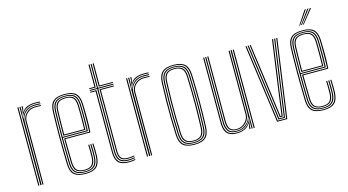

<svg xmlns="http://www.w3.org/2000/svg" viewBox="-84 -1093 2578 1422"><g transform="rotate(-15 1205.0 -382.0)"><path d="M78 0V-600H86V-571.5L82.5 -510.2H86Q94.5 -546 123 -566.8Q151.5 -587.5 194.2 -587.5Q205.5 -587.5 215.6 -587.2Q225.8 -587 234 -586.5V-579.5Q223.8 -580 213 -580.2Q202.2 -580.5 190.8 -580.5Q157.8 -580.5 134.8 -566.5Q111.8 -552.5 99.6 -530.5Q87.5 -508.5 87.5 -484.5V0ZM62 0V-600H70V0ZM94 0V-484.5Q94 -518.5 120.4 -546.1Q146.8 -573.8 190.5 -573.8Q200.8 -573.8 212 -573.5Q223.2 -573.2 234 -572.8V-566Q222 -566.5 211.2 -566.8Q200.5 -567 190.2 -567Q153.2 -567 127.6 -542.9Q102 -518.8 102 -484.5V0ZM88 -533.8 94 -580.5V-600H102V-587.2L96.2 -556.5H98Q114.2 -582.8 140.2 -591.9Q166.2 -601 197.2 -601Q206 -601 215 -600.8Q224 -600.5 234 -600V-593.2Q223 -593.8 213.6 -594Q204.2 -594.2 195.2 -594.2Q156.8 -594.2 129.5 -578.5Q102.2 -562.8 89.8 -533.8Z M425.2 6Q364.2 6 337 -18.1Q309.8 -42.2 308.2 -98Q306.5 -161.2 305.9 -215.1Q305.2 -269 305.2 -317Q305.2 -365 306.1 -410.1Q307 -455.2 308.2 -501Q309.8 -556.2 336.4 -581.1Q363 -606 425.2 -606Q483.5 -606 509.6 -581.9Q535.8 -557.8 538.2 -502Q538.5 -493.5 539.2 -469Q540 -444.5 540.2 -411.5Q540.5 -378.5 539.9 -344.2Q539.2 -310 536.8 -282H345.2Q345.5 -251.8 345.9 -222.4Q346.2 -193 346.9 -162.6Q347.5 -132.2 348.2 -99Q349.5 -60.2 367 -43.1Q384.5 -26 425.2 -26Q463 -26 479.6 -43.5Q496.2 -61 498.2 -100Q499.2 -119 498.9 -148.6Q498.5 -178.2 497.2 -197H505.2Q506.8 -173.2 506.9 -144Q507 -114.8 506.2 -99.5Q504 -56.8 485.1 -38.1Q466.2 -19.5 425.2 -19.5Q380.8 -19.5 361.1 -38Q341.5 -56.5 340.2 -98.8Q339.2 -137 338.6 -168.9Q338 -200.8 337.8 -230Q337.5 -259.2 337.2 -289H529.2Q530.5 -314.5 531 -347.6Q531.5 -380.8 531.4 -413Q531.2 -445.2 531 -469.5Q530.8 -493.8 530.2 -501.8Q528 -554.8 503.2 -577.1Q478.5 -599.5 425.2 -599.5Q366.5 -599.5 342.1 -575.9Q317.8 -552.2 316.2 -500.8Q315 -455 314.1 -409.8Q313.2 -364.5 313.2 -316.6Q313.2 -268.8 313.9 -215Q314.5 -161.2 316.2 -98.2Q317.5 -46 342.9 -23.2Q368.2 -0.5 425.2 -0.5Q478.8 -0.5 503.1 -23.2Q527.5 -46 530.2 -98.5Q530.8 -107.2 530.9 -124.9Q531 -142.5 530.6 -162.2Q530.2 -182 529.2 -197H537.2Q538.8 -174.8 538.9 -144.2Q539 -113.8 538.2 -98Q535.2 -42.2 509 -18.1Q482.8 6 425.2 6ZM425.2 -6.8Q372.5 -6.8 349 -28.1Q325.5 -49.5 324.2 -98.5Q322.5 -162 321.9 -215.9Q321.2 -269.8 321.2 -317.4Q321.2 -365 322.1 -409.9Q323 -454.8 324.2 -500.5Q325.5 -549.5 348.6 -571.4Q371.8 -593.2 425.2 -593.2Q475.2 -593.2 497.8 -571.9Q520.2 -550.5 522.2 -501.2Q522.8 -490.8 523.2 -455.5Q523.8 -420.2 523.5 -376.5Q523.2 -332.8 521.5 -296H329.2Q329.2 -253.2 330 -203.2Q330.8 -153.2 332.2 -98.8Q333.5 -53 355.1 -33.1Q376.8 -13.2 425.2 -13.2Q470.5 -13.2 491.1 -33.2Q511.8 -53.2 514.2 -99.2Q515 -112.8 514.9 -143.2Q514.8 -173.8 513.2 -197H521.2Q522.8 -174.5 522.9 -143.6Q523 -112.8 522.2 -98.8Q519.8 -49.5 497.1 -28.1Q474.5 -6.8 425.2 -6.8ZM329.2 -303H513.8Q515.2 -342.8 515.4 -384.4Q515.5 -426 515.1 -458.1Q514.8 -490.2 514.2 -501Q512.2 -546.5 492 -566.6Q471.8 -586.8 425.2 -586.8Q374.5 -586.8 354 -565.8Q333.5 -544.8 332.2 -500.2Q330.8 -449.8 330 -400.8Q329.2 -351.8 329.2 -303ZM337.2 -310Q337.2 -342.5 337.6 -372.5Q338 -402.5 338.6 -433.6Q339.2 -464.8 340.2 -500.2Q341.5 -543.2 361.2 -561.9Q381 -580.5 425.2 -580.5Q468.5 -580.5 486.5 -561.1Q504.5 -541.8 506.2 -500.8Q506.8 -488.5 507.1 -457.2Q507.5 -426 507.4 -386.6Q507.2 -347.2 506 -310ZM345.2 -317H498.2Q499.2 -354.8 499.4 -392.6Q499.5 -430.5 499.1 -459.8Q498.8 -489 498.2 -500.2Q496.5 -539.8 479.6 -556.9Q462.8 -574 425.2 -574Q384.8 -574 367.1 -556.8Q349.5 -539.5 348.2 -500Q347.2 -466 346.6 -435.4Q346 -404.8 345.8 -375.8Q345.5 -346.8 345.2 -317Z M754.8 -7.5Q708.8 -7.5 688.8 -28.8Q668.8 -50 668.8 -99V-579.5H612.8V-586.5H668.8V-770H676.8V-586.5H793.8V-579.5H676.8V-99Q676.8 -53.8 694.9 -34.1Q713 -14.5 754.8 -14.5Q766.8 -14.5 779.5 -15.8Q792.2 -17 805.8 -19.5V-12.5Q794 -10.2 780.8 -8.9Q767.5 -7.5 754.8 -7.5ZM754.8 6Q700.2 6 676.5 -18.4Q652.8 -42.8 652.8 -99V-566H612.8V-572.8H660.8V-99Q660.8 -46.2 682.5 -23.5Q704.2 -0.8 754.8 -0.8Q767.2 -0.8 780.9 -2Q794.5 -3.2 805.8 -5.8V1Q785.2 6 754.8 6ZM754.8 -21.2Q717.2 -21.2 701 -39.4Q684.8 -57.5 684.8 -99V-572.8H793.8V-566H692.8V-99Q692.8 -61 707.1 -44.5Q721.5 -28 754.8 -28Q762.8 -28 776.2 -28.9Q789.8 -29.8 805.8 -33V-26.2Q791.2 -23.8 778.1 -22.5Q765 -21.2 754.8 -21.2ZM612.8 -593.2V-600H652.8V-770H660.8V-593.2ZM684.8 -593.2V-770H692.8V-600H793.8V-593.2Z M911.2 0V-600H919.2V-571.5L915.8 -510.2H919.2Q927.8 -546 956.2 -566.8Q984.8 -587.5 1027.5 -587.5Q1038.8 -587.5 1048.9 -587.2Q1059 -587 1067.2 -586.5V-579.5Q1057 -580 1046.2 -580.2Q1035.5 -580.5 1024 -580.5Q991 -580.5 968 -566.5Q945 -552.5 932.9 -530.5Q920.8 -508.5 920.8 -484.5V0ZM895.2 0V-600H903.2V0ZM927.2 0V-484.5Q927.2 -518.5 953.6 -546.1Q980 -573.8 1023.8 -573.8Q1034 -573.8 1045.2 -573.5Q1056.5 -573.2 1067.2 -572.8V-566Q1055.2 -566.5 1044.5 -566.8Q1033.8 -567 1023.5 -567Q986.5 -567 960.9 -542.9Q935.2 -518.8 935.2 -484.5V0ZM921.2 -533.8 927.2 -580.5V-600H935.2V-587.2L929.5 -556.5H931.2Q947.5 -582.8 973.5 -591.9Q999.5 -601 1030.5 -601Q1039.2 -601 1048.2 -600.8Q1057.2 -600.5 1067.2 -600V-593.2Q1056.2 -593.8 1046.9 -594Q1037.5 -594.2 1028.5 -594.2Q990 -594.2 962.8 -578.5Q935.5 -562.8 923 -533.8Z M1258.8 6Q1199 6 1172 -18.9Q1145 -43.8 1142.8 -101Q1140 -169.5 1139 -232Q1138 -294.5 1139 -359Q1140 -423.5 1142.8 -498Q1145 -556 1172.1 -581Q1199.2 -606 1258.8 -606Q1317 -606 1344.8 -581.6Q1372.5 -557.2 1374.8 -498Q1378.8 -387.2 1378.6 -293.5Q1378.5 -199.8 1374.8 -101Q1372.5 -43.8 1345.5 -18.9Q1318.5 6 1258.8 6ZM1258.8 -0.5Q1314.5 -0.5 1339.6 -23.9Q1364.8 -47.2 1366.8 -101.2Q1370.5 -200 1370.6 -293.6Q1370.8 -387.2 1366.8 -497.8Q1364.8 -552.2 1339.6 -575.9Q1314.5 -599.5 1258.8 -599.5Q1203 -599.5 1177.9 -575.9Q1152.8 -552.2 1150.8 -497.8Q1148 -424 1147 -359.5Q1146 -295 1147 -232.4Q1148 -169.8 1150.8 -101.2Q1152.8 -47.8 1177.8 -24.1Q1202.8 -0.5 1258.8 -0.5ZM1258.8 -6.8Q1206.5 -6.8 1183.6 -29.1Q1160.8 -51.5 1158.8 -101.5Q1156 -170.2 1155 -232.4Q1154 -294.5 1155 -358.8Q1156 -423 1158.8 -497.5Q1160.8 -548.2 1183.8 -570.8Q1206.8 -593.2 1258.8 -593.2Q1308.2 -593.2 1332.6 -571.9Q1357 -550.5 1358.8 -497.2Q1361.5 -421 1362.2 -353.5Q1363 -286 1362.1 -223.9Q1361.2 -161.8 1358.8 -101.8Q1357 -50.8 1333.6 -28.8Q1310.2 -6.8 1258.8 -6.8ZM1258.8 -13.2Q1306.2 -13.2 1327.6 -33.9Q1349 -54.5 1350.8 -102Q1354.5 -201.5 1354.6 -294.1Q1354.8 -386.8 1350.8 -497Q1349 -546.2 1327 -566.5Q1305 -586.8 1258.8 -586.8Q1211.5 -586.8 1190.1 -566Q1168.8 -545.2 1166.8 -497.2Q1164 -423.2 1163 -358.9Q1162 -294.5 1163 -232.1Q1164 -169.8 1166.8 -102Q1168.8 -54.5 1190 -33.9Q1211.2 -13.2 1258.8 -13.2ZM1258.8 -19.5Q1215.5 -19.5 1196 -38.8Q1176.5 -58 1174.8 -102.2Q1172.2 -164 1171.1 -224.5Q1170 -285 1170.9 -351.5Q1171.8 -418 1174.8 -497.2Q1176.5 -541.8 1196.1 -561.1Q1215.8 -580.5 1258.8 -580.5Q1302 -580.5 1321.5 -561Q1341 -541.5 1342.8 -496.8Q1346.8 -386.2 1346.8 -294.2Q1346.8 -202.2 1342.8 -102.2Q1341 -58 1321.5 -38.8Q1302 -19.5 1258.8 -19.5ZM1258.8 -26Q1297.5 -26 1315.4 -43.6Q1333.2 -61.2 1334.8 -102.5Q1338.5 -197.5 1338.8 -289.6Q1339 -381.8 1334.8 -496.5Q1333.2 -539.8 1314.6 -556.9Q1296 -574 1258.8 -574Q1219.5 -574 1202 -556Q1184.5 -538 1182.8 -497Q1179.8 -417 1178.9 -350.6Q1178 -284.2 1179.1 -224.2Q1180.2 -164.2 1182.8 -102.5Q1184.5 -62.8 1201.4 -44.4Q1218.2 -26 1258.8 -26Z M1585.2 6Q1562.2 6 1545.5 1.4Q1528.8 -3.2 1517.4 -12.1Q1506 -21 1499.2 -34.1Q1492.5 -47.2 1489.5 -64.4Q1486.5 -81.5 1486.5 -102.5V-600H1494.5V-102.5Q1494.5 -78 1498.9 -59Q1503.2 -40 1513.6 -27Q1524 -14 1541.8 -7.2Q1559.5 -0.5 1586.2 -0.5Q1627.5 -0.5 1654.4 -18.9Q1681.2 -37.2 1693.8 -66.2H1695.8L1689.5 -19.5V0H1681.5V-12.8L1687.5 -43.5H1685.5Q1669.2 -17 1643.2 -5.5Q1617.2 6 1585.2 6ZM1713.5 0V-600H1721.5V0ZM1589.8 -19.5Q1569 -19.5 1555.1 -25.1Q1541.2 -30.8 1533.1 -41.4Q1525 -52 1521.5 -67.5Q1518 -83 1518 -102.5V-600H1526V-102.5Q1526 -78.5 1531.8 -61.4Q1537.5 -44.2 1551.4 -35.1Q1565.2 -26 1590 -26Q1617.2 -26 1637.8 -38.9Q1658.2 -51.8 1669.9 -72.2Q1681.5 -92.8 1681.5 -115.5V-600H1689.5V-115.5Q1689.5 -93 1677.9 -70.9Q1666.2 -48.8 1644 -34.1Q1621.8 -19.5 1589.8 -19.5ZM1587.8 -6.8Q1538 -6.8 1520.1 -31.8Q1502.2 -56.8 1502.2 -102.5V-600H1510.2V-102.5Q1510.2 -61.8 1526 -37.5Q1541.8 -13.2 1588.5 -13.2Q1623.2 -13.2 1647.2 -28.4Q1671.2 -43.5 1683.9 -67Q1696.5 -90.5 1696.5 -115.5V-600H1705.5V0H1697.5V-28.5L1699.5 -89.8H1697.5Q1688.8 -53.5 1660.5 -30.1Q1632.2 -6.8 1587.8 -6.8Z M1893 0 1811 -600H1819L1900 -6.8H1964L2047 -600H2055L1971 0ZM1907 -13.5 1880.8 -207.2 1827.2 -600H1835.2L1888.5 -209.5L1914 -20.5H1950.2L1976 -208L2030.8 -600H2038.8L1983.5 -205.2L1957 -13.5ZM1921 -27.2 1896.2 -211.8 1843.2 -600H1851.2L1904.2 -213.8L1928 -34H1936.2L1960.5 -212.8L2014.5 -600H2022.8L1968.2 -210.8L1943.2 -27.2Z M2249.5 6Q2188.5 6 2161.2 -18.1Q2134 -42.2 2132.5 -98Q2130.8 -161.2 2130.1 -215.1Q2129.5 -269 2129.5 -317Q2129.5 -365 2130.4 -410.1Q2131.2 -455.2 2132.5 -501Q2134 -556.2 2160.6 -581.1Q2187.2 -606 2249.5 -606Q2307.8 -606 2333.9 -581.9Q2360 -557.8 2362.5 -502Q2362.8 -493.5 2363.5 -469Q2364.2 -444.5 2364.5 -411.5Q2364.8 -378.5 2364.1 -344.2Q2363.5 -310 2361 -282H2169.5Q2169.8 -251.8 2170.1 -222.4Q2170.5 -193 2171.1 -162.6Q2171.8 -132.2 2172.5 -99Q2173.8 -60.2 2191.2 -43.1Q2208.8 -26 2249.5 -26Q2287.2 -26 2303.9 -43.5Q2320.5 -61 2322.5 -100Q2323.5 -119 2323.1 -148.6Q2322.8 -178.2 2321.5 -197H2329.5Q2331 -173.2 2331.1 -144Q2331.2 -114.8 2330.5 -99.5Q2328.2 -56.8 2309.4 -38.1Q2290.5 -19.5 2249.5 -19.5Q2205 -19.5 2185.4 -38Q2165.8 -56.5 2164.5 -98.8Q2163.5 -137 2162.9 -168.9Q2162.2 -200.8 2162 -230Q2161.8 -259.2 2161.5 -289H2353.5Q2354.8 -314.5 2355.2 -347.6Q2355.8 -380.8 2355.6 -413Q2355.5 -445.2 2355.2 -469.5Q2355 -493.8 2354.5 -501.8Q2352.2 -554.8 2327.5 -577.1Q2302.8 -599.5 2249.5 -599.5Q2190.8 -599.5 2166.4 -575.9Q2142 -552.2 2140.5 -500.8Q2139.2 -455 2138.4 -409.8Q2137.5 -364.5 2137.5 -316.6Q2137.5 -268.8 2138.1 -215Q2138.8 -161.2 2140.5 -98.2Q2141.8 -46 2167.1 -23.2Q2192.5 -0.5 2249.5 -0.5Q2303 -0.5 2327.4 -23.2Q2351.8 -46 2354.5 -98.5Q2355 -107.2 2355.1 -124.9Q2355.2 -142.5 2354.9 -162.2Q2354.5 -182 2353.5 -197H2361.5Q2363 -174.8 2363.1 -144.2Q2363.2 -113.8 2362.5 -98Q2359.5 -42.2 2333.2 -18.1Q2307 6 2249.5 6ZM2249.5 -6.8Q2196.8 -6.8 2173.2 -28.1Q2149.8 -49.5 2148.5 -98.5Q2146.8 -162 2146.1 -215.9Q2145.5 -269.8 2145.5 -317.4Q2145.5 -365 2146.4 -409.9Q2147.2 -454.8 2148.5 -500.5Q2149.8 -549.5 2172.9 -571.4Q2196 -593.2 2249.5 -593.2Q2299.5 -593.2 2322 -571.9Q2344.5 -550.5 2346.5 -501.2Q2347 -490.8 2347.5 -455.5Q2348 -420.2 2347.8 -376.5Q2347.5 -332.8 2345.8 -296H2153.5Q2153.5 -253.2 2154.2 -203.2Q2155 -153.2 2156.5 -98.8Q2157.8 -53 2179.4 -33.1Q2201 -13.2 2249.5 -13.2Q2294.8 -13.2 2315.4 -33.2Q2336 -53.2 2338.5 -99.2Q2339.2 -112.8 2339.1 -143.2Q2339 -173.8 2337.5 -197H2345.5Q2347 -174.5 2347.1 -143.6Q2347.2 -112.8 2346.5 -98.8Q2344 -49.5 2321.4 -28.1Q2298.8 -6.8 2249.5 -6.8ZM2153.5 -303H2338Q2339.5 -342.8 2339.6 -384.4Q2339.8 -426 2339.4 -458.1Q2339 -490.2 2338.5 -501Q2336.5 -546.5 2316.2 -566.6Q2296 -586.8 2249.5 -586.8Q2198.8 -586.8 2178.2 -565.8Q2157.8 -544.8 2156.5 -500.2Q2155 -449.8 2154.2 -400.8Q2153.5 -351.8 2153.5 -303ZM2161.5 -310Q2161.5 -342.5 2161.9 -372.5Q2162.2 -402.5 2162.9 -433.6Q2163.5 -464.8 2164.5 -500.2Q2165.8 -543.2 2185.5 -561.9Q2205.2 -580.5 2249.5 -580.5Q2292.8 -580.5 2310.8 -561.1Q2328.8 -541.8 2330.5 -500.8Q2331 -488.5 2331.4 -457.2Q2331.8 -426 2331.6 -386.6Q2331.5 -347.2 2330.2 -310ZM2169.5 -317H2322.5Q2323.5 -354.8 2323.6 -392.6Q2323.8 -430.5 2323.4 -459.8Q2323 -489 2322.5 -500.2Q2320.8 -539.8 2303.9 -556.9Q2287 -574 2249.5 -574Q2209 -574 2191.4 -556.8Q2173.8 -539.5 2172.5 -500Q2171.5 -466 2170.9 -435.4Q2170.2 -404.8 2170 -375.8Q2169.8 -346.8 2169.5 -317ZM2235 -645 2304.5 -750H2314.5L2242 -645ZM2263 -645 2344.5 -750H2354.5L2270 -645ZM2249 -645 2324.5 -750H2334.5L2256 -645Z"/></g></svg>

Font: Big Shoulders Inline Text Thin Thin
Style: Regular
Weight: 250
Version: Version 2.002